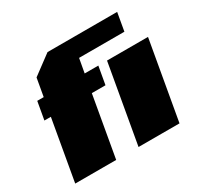

<svg xmlns="http://www.w3.org/2000/svg" viewBox="-156 -923 1143 1108"><g transform="rotate(-30 415.5 -368.5)"><path d="M44 0 115 -404H72L93 -523H136L157 -642L285 -737H749L728 -617H426L409 -523H500L479 -404H388L317 0ZM466 0 558 -523H831L739 0Z"/></g></svg>

Font: Tomorrow ExtraBold
Style: Italic
Weight: 800
Italic angle: -10°
Designer: Tony de Marco, Monica Rizzolli
Foundry: Just in Type
Version: Version 2.002